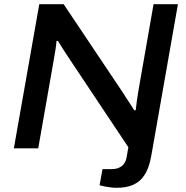

<svg xmlns="http://www.w3.org/2000/svg" viewBox="-20 -706 884 914"><path d="M534 188Q521 188 506 186Q491 184 477.5 181.5Q464 179 454 176L468 99H513Q542 99 560.5 84Q579 69 583 41L591 -5L317 -416Q303 -436 285 -464.5Q267 -493 256 -511H249Q248 -494 243.5 -465.5Q239 -437 234 -410L162 0H46L167 -686H283L563 -268Q569 -258 579 -243Q589 -228 600 -211Q611 -194 619 -181H626Q628 -200 631.5 -226Q635 -252 638 -269L711 -686H827L701 31Q696 62 686 90Q676 118 658.5 140Q641 162 611 175Q581 188 534 188Z"/></svg>

Font: Archivo SemiExpanded Medium
Style: Italic
Weight: 500
Width: 6
Italic angle: -10°
Designer: Hector Gatti
Foundry: Omnibus-Type
Version: Version 2.001